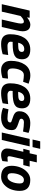

<svg xmlns="http://www.w3.org/2000/svg" viewBox="1331 -2060 741 3443"><g transform="rotate(90 1701.5 -338.5)"><path d="M419 -512Q541 -512 541 -371Q541 -335 520 -245L464 0H330L384 -235Q402 -310 402 -339.5Q402 -369 394.5 -382.5Q387 -396 367 -396Q332 -396 282 -351L266 -336L189 0H55L170 -500H298L292 -451Q315 -474 352.5 -493Q390 -512 419 -512Z M800 -102Q869 -102 941 -112L967 -115L952 -16Q859 12 768 12Q677 12 635.5 -29Q594 -70 594 -149Q594 -228 610 -290Q626 -352 657.5 -402Q689 -452 743.5 -481.5Q798 -511 868 -511Q1043 -511 1043 -362Q1043 -267 979 -231Q915 -195 766 -195H731Q728 -183 728 -157.5Q728 -132 748.5 -117Q769 -102 800 -102ZM787 -294Q856 -294 883.5 -309Q911 -324 911 -360Q911 -403 861 -403Q772 -403 746 -294Z M1332 -512Q1392 -512 1459 -488L1481 -481L1447 -383Q1370 -396 1326 -396Q1269 -396 1238 -333.5Q1207 -271 1207 -187.5Q1207 -104 1283 -104L1390 -112L1379 -13Q1306 12 1233 12Q1160 12 1115.5 -34Q1071 -80 1071 -162Q1071 -315 1138.5 -413.5Q1206 -512 1332 -512Z M1680 -102Q1749 -102 1821 -112L1847 -115L1832 -16Q1739 12 1648 12Q1557 12 1515.5 -29Q1474 -70 1474 -149Q1474 -228 1490 -290Q1506 -352 1537.5 -402Q1569 -452 1623.5 -481.5Q1678 -511 1748 -511Q1923 -511 1923 -362Q1923 -267 1859 -231Q1795 -195 1646 -195H1611Q1608 -183 1608 -157.5Q1608 -132 1628.5 -117Q1649 -102 1680 -102ZM1667 -294Q1736 -294 1763.5 -309Q1791 -324 1791 -360Q1791 -403 1741 -403Q1652 -403 1626 -294Z M2171 -397Q2141 -397 2125 -383Q2109 -369 2109 -350.5Q2109 -332 2123 -323Q2137 -314 2195.5 -296Q2254 -278 2283.5 -254.5Q2313 -231 2313 -178Q2313 -84 2251.5 -36Q2190 12 2088 12Q2045 12 2001.5 3.5Q1958 -5 1937 -14L1915 -22L1940 -120Q2036 -102 2106 -102Q2176 -102 2176 -151Q2176 -164 2162 -171.5Q2148 -179 2114 -189Q2043 -209 2009 -236Q1975 -263 1975 -313Q1975 -406 2036 -458.5Q2097 -511 2183 -511Q2230 -511 2275 -503.5Q2320 -496 2341 -488L2363 -480L2339 -381Q2236 -397 2171 -397Z M2356 0 2471 -500H2605L2490 0ZM2482 -552 2514 -689H2649L2618 -552Z M2782 -130Q2782 -102 2811 -102L2879 -107L2868 -11Q2815 12 2758.5 12Q2702 12 2672.5 -18.5Q2643 -49 2643 -92.5Q2643 -136 2658 -198L2702 -386H2648L2678 -500H2729L2758 -628H2892L2863 -500H2968L2940 -386H2836L2790 -186Q2782 -152 2782 -130Z M3206 -511Q3403 -511 3403 -322Q3403 -241 3376 -167Q3349 -93 3289.5 -40.5Q3230 12 3150 12Q2953 12 2953 -177Q2953 -257 2982 -332Q3011 -407 3070.5 -459Q3130 -511 3206 -511ZM3150 -102Q3204 -102 3237 -170.5Q3270 -239 3270 -324Q3270 -397 3206 -397Q3152 -397 3119 -328.5Q3086 -260 3086 -175Q3086 -102 3150 -102Z"/></g></svg>

Font: Titillium Web
Style: Bold Italic
Weight: 700
Italic angle: -13°
Version: Version 1.001;PS 57.000;hotconv 1.0.70;makeotf.lib2.5.55311